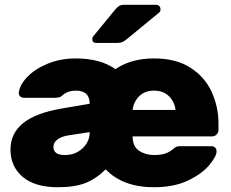

<svg xmlns="http://www.w3.org/2000/svg" viewBox="-20 -775 969 805"><path d="M626 -125Q654 -125 672 -131Q690 -137 703 -148Q714 -157 719 -159.5Q724 -162 736 -162H866Q876 -162 882 -156Q888 -150 888 -140Q888 -120 858 -83.5Q828 -47 769 -18.5Q710 10 626 10Q495 10 423 -65Q384 -26 339 -8Q294 10 223 10Q126 10 75 -33.5Q24 -77 24 -148Q24 -215 76 -258Q128 -301 239 -320L356 -340Q356 -395 298 -395Q265 -395 244 -377Q236 -369 228 -367Q220 -365 208 -365H81Q71 -365 64.5 -371Q58 -377 59 -387Q62 -418 93.5 -451.5Q125 -485 179 -507.5Q233 -530 298 -530Q401 -530 464 -485Q529 -530 626 -530Q719 -530 779.5 -490.5Q840 -451 868 -388.5Q896 -326 896 -258V-230Q896 -219 888 -211Q880 -203 869 -203H536Q536 -161 563 -143Q590 -125 626 -125ZM716 -314Q712 -348 688.5 -371.5Q665 -395 626 -395Q587 -395 563.5 -371.5Q540 -348 536 -314ZM264 -207Q236 -202 220 -189.5Q204 -177 204 -159Q204 -125 252 -125Q296 -125 326 -153Q356 -181 356 -221ZM501 -755H634Q643 -755 648 -749.5Q653 -744 653 -735Q653 -728 648 -723L513 -612Q502 -603 493.5 -599Q485 -595 471 -595H383Q367 -595 367 -611Q367 -619 372 -624L464 -736Q475 -748 482 -751.5Q489 -755 501 -755Z"/></svg>

Font: Rubik
Style: Regular
Weight: 700
Designer: Hubert & Fischer
Foundry: Hubert & Fischer
Version: Version 1.100